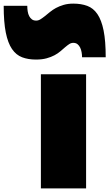

<svg xmlns="http://www.w3.org/2000/svg" viewBox="-166 -1046 606 1066"><path d="M312 0H61V-633.8H312ZM241.2 -808.1Q229 -808.1 218.5 -801.3Q208 -794.4 196 -784.2Q184.1 -773.9 169.9 -761.7Q155.8 -749.5 136.7 -739.3Q117.7 -729 92.5 -722.2Q67.4 -715.3 33.7 -715.3Q-9.8 -715.3 -43.2 -728Q-76.7 -740.7 -99.4 -773.9Q-122.1 -807.1 -133.8 -865Q-145.5 -922.9 -145.5 -1013.7H-14.6Q-14.6 -997.6 -12.2 -982.7Q-9.8 -967.8 -3.9 -956.5Q2 -945.3 11.2 -938.5Q20.5 -931.6 34.7 -931.6Q46.9 -931.6 58.3 -938.7Q69.8 -945.8 82.8 -956.1Q95.7 -966.3 110.6 -978.8Q125.5 -991.2 144.3 -1001.5Q163.1 -1011.7 187 -1018.8Q210.9 -1025.9 241.2 -1025.9Q284.7 -1025.9 318.4 -1013.4Q352.1 -1001 374.8 -967.8Q397.5 -934.6 409.2 -876.7Q420.9 -818.8 420.9 -728H289.6Q289.6 -741.7 287.1 -755.9Q284.7 -770 279.1 -781.7Q273.4 -793.5 264.2 -800.8Q254.9 -808.1 241.2 -808.1Z"/></svg>

Font: Coda Caption ExtraBold
Style: Regular
Weight: 800
Designer: vernon adams
Foundry: vernon adams
Version: Version 1.002